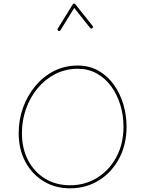

<svg xmlns="http://www.w3.org/2000/svg" viewBox="-20 -1022 785 1043"><path d="M360.4 1Q279.8 1 216.8 -37.4Q153.8 -75.7 117.7 -143.3Q81.5 -210.9 81.5 -299.3Q81.5 -371.1 105.2 -437Q128.9 -502.9 171.9 -554.7Q214.8 -606.4 273.4 -636.2Q332 -666 402.3 -666Q464.8 -666 513.9 -638.4Q563 -610.8 597.2 -563.7Q631.3 -516.6 649.4 -457.3Q667.5 -397.9 667.5 -334Q667.5 -237.3 627.4 -161.6Q587.4 -85.9 517.8 -42.5Q448.2 1 360.4 1ZM360.4 -15.6Q442.9 -15.6 508.5 -56.6Q574.2 -97.7 612.5 -169.4Q650.9 -241.2 650.9 -334Q650.9 -396 633.5 -452.6Q616.2 -509.3 583.7 -553.5Q551.3 -597.7 505.4 -623Q459.5 -648.4 402.3 -648.4Q336.4 -648.4 281.2 -620.4Q226.1 -592.3 185.1 -543.5Q144 -494.6 121.6 -431.6Q99.1 -368.7 99.1 -299.3Q99.1 -214.8 132.8 -150.9Q166.5 -86.9 225.6 -51.3Q284.7 -15.6 360.4 -15.6ZM296.9 -855Q289.6 -859.4 293.9 -866.7L375 -998Q377.4 -1002.9 382.3 -1002.4Q387.2 -1002 389.2 -999L482.9 -881.3Q488.3 -875 481.4 -869.1Q475.1 -863.8 469.2 -870.6L383.3 -979L308.6 -857.9Q304.2 -850.6 296.9 -855Z"/></svg>

Font: Mikhak-FD Thin
Style: Regular
Weight: 100
Designer: Amin Abedi
Version: Version 3.2